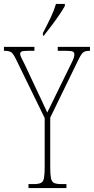

<svg xmlns="http://www.w3.org/2000/svg" viewBox="-28 -951 475 971"><path d="M116 0V-20H142Q167 -20 179 -26Q191 -32 194.5 -51Q198 -70 198 -108V-354L53 -651Q38 -682 27 -688Q16 -694 -6 -694H-8V-714H146V-694H115Q87 -694 80.5 -690Q74 -686 74 -678Q74 -671 80.5 -658Q87 -645 97 -625L151 -510Q167 -477 181.5 -445.5Q196 -414 211 -382Q219 -397 229.5 -419.5Q240 -442 256 -474L333 -631Q344 -653 346 -661.5Q348 -670 348 -677Q348 -685 341 -689.5Q334 -694 307 -694H264V-714H427V-694H425Q406 -694 395.5 -688Q385 -682 370 -652L226 -356V-108Q226 -70 229.5 -51Q233 -32 245 -26Q257 -20 282 -20H308V0ZM189 -784Q212 -828 228.5 -862.5Q245 -897 255 -931H300V-921Q291 -904 273 -877.5Q255 -851 234 -823Q213 -795 194 -771H189Z"/></svg>

Font: Noto Serif Khmer ExtraCondensed Thin
Style: Regular
Weight: 100
Width: 2
Designer: Danh Hong and the Monotype Design Team
Foundry: Monotype Imaging Inc.
Version: Version 2.004; ttfautohint (v1.8.4.7-5d5b)